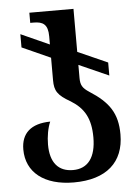

<svg xmlns="http://www.w3.org/2000/svg" viewBox="-55 -579 628 867"><g transform="rotate(-5 259.5 -145.5)"><path d="M245 245C393 245 473 173 473 47C473 -48 437 -101 349 -157C320 -176 311 -190 311 -223V-282L446 -222V-281L311 -341V-536H111V-490H126C169 -490 191 -476 191 -422V-385L62 -443V-383L191 -325V-223C191 -175 204 -154 262 -121C322 -84 350 -36 350 50C350 140 314 189 246 189C180 189 143 147 143 65C143 28 150 -11 162 -38C74 -37 30 4 30 77C30 181 111 245 245 245Z"/></g></svg>

Font: Noto Serif Georgian SemiCondensed Semi
Style: Regular
Weight: 600
Width: 4
Designer: Monotype Design Team
Foundry: Monotype Imaging Inc.
Version: Version 1.901